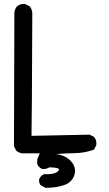

<svg xmlns="http://www.w3.org/2000/svg" viewBox="-20 -799 540 952"><path d="M224.1 30.8Q211.9 39.1 195.8 39.1Q189 39.1 187.5 38.1Q171.9 31.2 165 15.6L164.6 14.6V-8.8L177.2 -38.6H91.3Q73.7 -40.5 60.1 -52.2L49.3 -73.7L51.3 -736.8Q53.2 -754.4 64.5 -767.6Q78.1 -779.3 97.7 -779.3Q100.6 -779.3 105 -778.8L126.5 -768.1Q134.8 -758.8 137.5 -749.3Q140.1 -739.7 140.1 -730.5Q140.1 -727.5 140.1 -724.6Q138.2 -192.4 136.2 -125.5L424.3 -131.3L445.8 -120.6Q453.1 -111.8 455.6 -103.5Q458 -95.2 458 -89.6Q458 -84 457.5 -79.6L446.3 -57.1Q400.4 -40.5 350.6 -39.6Q304.2 -38.6 257.3 -35.2Q302.2 -29.8 330.1 -1.5Q352.1 21 352.1 47.4Q352.1 57.6 349.1 67.9Q337.4 106 296.4 119.1Q257.8 132.3 207 132.3H205.6L182.1 119.6L181.2 118.7Q173.8 109.4 173.8 95.7Q173.8 89.8 174.8 87.9Q181.6 72.3 197.3 65.4L198.2 64.9Q205.1 64.9 210.9 64.9Q249 64.9 263.7 53.2Q272.9 45.9 272.9 42Q272.9 36.6 257.3 33.2Q244.6 30.8 224.1 30.8Z"/></svg>

Font: Bakudai
Style: Medium
Weight: 500
Version: Version 1.48